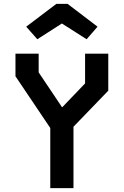

<svg xmlns="http://www.w3.org/2000/svg" viewBox="-20 -973 640 993"><path d="M420 -695.5V-541.5L302.5 -419H300.5L180 -598.5V-695.5H60V-578.5L240 -311V0H360V-317.5L540 -504V-695.5ZM329.5 -953 484.5 -835 428 -770 300 -851.5 173 -770 115.5 -835 271.5 -953Z"/></svg>

Font: Kode
Style: Regular
Weight: 400
Monospace: yes
Designer: Isa Ozler
Foundry: Kadena LLC
Version: Version 1.000;gftools[0.9.28]